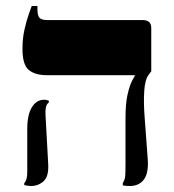

<svg xmlns="http://www.w3.org/2000/svg" viewBox="-20 -617 580 641"><path d="M413 4Q407 4 401 3.5Q395 3 390 2V-6Q397 -17 398 -29Q399 -41 399 -75V-223Q399 -272 406 -302Q413 -332 420.5 -346.5Q428 -361 430 -364V-366H137Q97 -366 76 -383.5Q55 -401 55 -454Q55 -489 62 -519.5Q69 -550 76.5 -571Q84 -592 86 -597H105V-586Q105 -565 112 -557.5Q119 -550 138 -550H457Q485 -550 485 -523V-379L476 -367Q464 -351 461.5 -312.5Q459 -274 463 -224L473 -89Q477 -41 461 -18.5Q445 4 413 4ZM83 4Q75 4 61 1V-6Q66 -11 68.5 -19.5Q71 -28 71 -44V-187Q71 -234 86.5 -259Q102 -284 127 -284Q131 -284 133.5 -283.5Q136 -283 143 -281V-275Q135 -269 133 -257.5Q131 -246 132 -232L141 -68Q143 -28 125.5 -12Q108 4 83 4Z"/></svg>

Font: Frank Ruhl Libre Black
Style: Regular
Weight: 900
Designer: Yanek Iontef
Foundry: Fontef
Version: Version 6.004